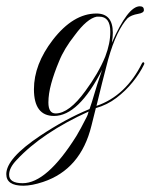

<svg xmlns="http://www.w3.org/2000/svg" viewBox="-49 -367 479 611"><path d="M25 224Q-29 224 -29 187Q-29 137 79 65Q118 39 157.5 17.5Q197 -4 236 -20Q239 -29 243.5 -42.5Q248 -56 253 -74Q255 -81 260.5 -98.5Q266 -116 276 -145Q201 2 123 2Q59 2 59 -83Q59 -162 119 -240Q184 -324 258 -324Q310 -324 310 -263Q310 -248 307 -231Q358 -347 396 -347Q409 -347 409 -335Q409 -326 391 -323Q368 -319 357 -309Q341 -292 325 -259.5Q309 -227 295 -177Q285 -140 276 -103.5Q267 -67 258 -30Q305 -46 341.5 -80.5Q378 -115 403 -166Q405 -169 407 -169Q409 -169 410 -166.5Q411 -164 409 -161Q396 -134 373.5 -106Q351 -78 321.5 -55.5Q292 -33 256 -23L242 33Q208 172 88 212Q52 224 25 224ZM128 -6Q171 -6 223 -78Q243 -105 259 -132.5Q275 -160 286 -187Q294 -208 298 -227.5Q302 -247 302 -266Q302 -314 267 -314H259Q228 -308 189 -255Q155 -212 139 -172Q123 -134 114 -101Q105 -68 105 -41Q105 -6 128 -6ZM23 216Q100 216 194 66Q200 56 208.5 40.5Q217 25 227 5Q230 0 233 -12Q160 21 102.5 59.5Q45 98 4 142Q-20 167 -20 189Q-20 216 23 216Z"/></svg>

Font: Imperial Script
Style: Regular
Weight: 400
Designer: Robert E. Leuschke
Foundry: Robert E. Leuschke
Version: Version 1.010; ttfautohint (v1.8.3)